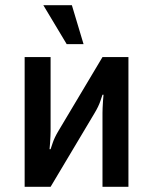

<svg xmlns="http://www.w3.org/2000/svg" viewBox="-20 -720 590 740"><path d="M237 -550 147 -700H257L302 -550ZM75 0V-500H175V-215Q175 -199 173 -169L171 -145H175L183 -169Q190 -190 205 -215L375 -500H475V0H375V-285Q375 -301 377 -331L379 -355H375L367 -331Q360 -310 345 -285L175 0Z"/></svg>

Font: Scada
Style: Regular
Weight: 400
Designer: Jovanny Lemonad
Foundry: Jovanny Lemonad
Version: Version 4.100;PS 004.100;hotconv 1.0.88;makeotf.lib2.5.64775